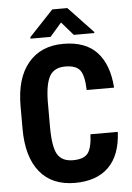

<svg xmlns="http://www.w3.org/2000/svg" viewBox="-60 -950 691 1005"><g transform="rotate(-5 285.0 -447.5)"><path d="M539.1 -236.8Q533.7 -115.2 470.7 -52.7Q407.7 9.8 293 9.8Q172.4 9.8 108.2 -69.6Q43.9 -148.9 43.9 -295.9V-415.5Q43.9 -562 110.4 -641.4Q176.8 -720.7 294.9 -720.7Q411.1 -720.7 471.4 -655.8Q531.7 -590.8 540 -469.2H396Q394 -544.4 372.8 -573Q351.6 -601.6 294.9 -601.6Q237.3 -601.6 213.4 -561.3Q189.5 -521 188 -428.7V-294.4Q188 -188.5 211.7 -148.9Q235.4 -109.4 293 -109.4Q349.6 -109.4 371.1 -137Q392.6 -164.6 395.5 -236.8ZM461.9 -768.6V-762.7H354L293 -833L231.9 -762.7H126.5V-770.5L253.4 -905.3H332.5Z"/></g></svg>

Font: Roboto Condensed
Style: Bold
Weight: 700
Designer: Google
Version: Version 2.134; 2016